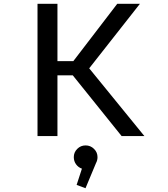

<svg xmlns="http://www.w3.org/2000/svg" viewBox="-20 -720 890 1016"><path d="M623.5 0 365 -321.5H284V0H178.5V-700H284V-396.5H368L600.5 -700H720.5L452 -358.5L744 0ZM496 111.5Q496 128.5 488 143L432.5 276L385.5 258.5L413.5 172.5Q394.5 166 382.5 149.5Q370.5 133 370.5 111.5Q370.5 86 388.8 67.8Q407 49.5 433 49.5Q459 49.5 477.5 67.8Q496 86 496 111.5Z"/></svg>

Font: League Mono Wide
Style: Regular
Weight: 400
Width: 8
Designer: Tyler Finck
Foundry: The League of Moveable Type / Tyler Finck
Version: Version 2.210